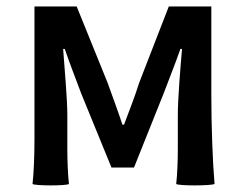

<svg xmlns="http://www.w3.org/2000/svg" viewBox="-20 -571 762 596"><path d="M87 -275V-137C87 -90 85 -34 81 0C87 6 189 6 194 0C191 -26 189 -70 189 -107V-214C189 -266 180 -360 176 -419H181C196 -375 216 -324 232 -281L326 -51H396L488 -281C504 -324 524 -373 540 -419H545C540 -360 532 -266 532 -214V-107C532 -70 530 -26 527 0C532 6 636 6 646 0C640 -68 636 -182 636 -275V-551H570H504L412 -314C398 -269 381 -227 365 -184H360C346 -227 330 -269 314 -314L218 -551H87Z"/></svg>

Font: GenSekiGothic2 TW M
Style: Regular
Weight: 500
Version: Version 2.100;PS 2.1;hotconv 16.6.51;makeotf.lib2.5.65220 DE